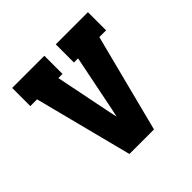

<svg xmlns="http://www.w3.org/2000/svg" viewBox="-142 -657 785 785"><g transform="rotate(-45 250.0 -265.0)"><path d="M179 0 70 -425H31V-530H217V-425H193L243 -177Q245 -169 246.5 -161Q248 -153 250 -145Q252 -153 253.5 -161Q255 -169 257 -177L307 -425H283V-530H469V-425H430L321 0Z"/></g></svg>

Font: Iosevka Slab Extrabold
Style: Regular
Weight: 800
Monospace: yes
Designer: Belleve Invis
Foundry: Belleve Invis
Version: Version 11.1.1; ttfautohint (v1.8.3)